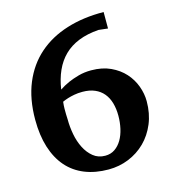

<svg xmlns="http://www.w3.org/2000/svg" viewBox="-105 -775 798 880"><g transform="rotate(-15 293.5 -335.5)"><path d="M409.2 -210.9Q409.2 -243.7 401.4 -271Q393.6 -298.3 377.4 -317.9Q361.3 -337.4 336.4 -348.1Q311.5 -358.9 277.8 -358.9Q256.3 -358.9 238.5 -355.5Q220.7 -352.1 208 -348.1Q192.9 -343.3 181.2 -337.9Q179.2 -320.8 179 -305.4Q178.7 -290 179.2 -278.8Q179.7 -265.1 180.2 -253.9Q180.2 -219.2 187 -182.9Q193.8 -146.5 209 -116.7Q224.1 -86.9 247.6 -67.9Q271 -48.8 304.2 -48.8Q330.6 -48.8 350.1 -62.3Q369.6 -75.7 382.8 -98.1Q396 -120.6 402.6 -149.9Q409.2 -179.2 409.2 -210.9ZM551.8 -241.2Q551.8 -183.1 532 -135.5Q512.2 -87.9 478 -54.2Q443.8 -20.5 398.7 -2.2Q353.5 16.1 303.2 16.1Q240.2 16.1 190.4 -3.9Q140.6 -23.9 106.4 -63Q72.3 -102.1 54.2 -159.4Q36.1 -216.8 36.1 -291Q36.1 -389.2 67.1 -463.9Q98.1 -538.6 154.8 -588.4Q211.4 -638.2 290.8 -663.1Q370.1 -688 466.8 -687V-608.9L422.9 -613.8Q368.7 -609.9 327.6 -593.5Q286.6 -577.1 258.1 -549.1Q229.5 -521 211.9 -481.9Q194.3 -442.9 187 -394Q207.5 -407.7 232.4 -418.9Q253.4 -428.2 281.5 -436Q309.6 -443.8 341.8 -443.8Q394.5 -443.8 433.8 -425.5Q473.1 -407.2 499.3 -378.2Q525.4 -349.1 538.6 -313Q551.8 -276.9 551.8 -241.2Z"/></g></svg>

Font: Charis SIL Viet
Style: Bold
Weight: 700
Foundry: SIL International
Version: Version 5.000